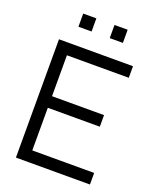

<svg xmlns="http://www.w3.org/2000/svg" viewBox="-163 -1002 897 1098"><g transform="rotate(20 285.0 -453.0)"><path d="M420.5 -825.5V-905.5H340.5V-825.5ZM230 -825.5V-905.5H150V-825.5ZM520.5 0V-70.5H144V-330H460.5V-400.5H144V-649.5H520.5V-720H70V0Z"/></g></svg>

Font: Vela Sans
Style: Regular
Weight: 400
Designer: Principal design: Mikhail Sharanda - project Manrope.
Design modification: Ravid Balaliev
Foundry: Mikhail Sharanda
Version: Version 1.001